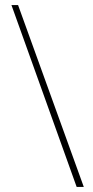

<svg xmlns="http://www.w3.org/2000/svg" viewBox="-20 -734 367 754"><path d="M51 -714H25L281 0H309Z"/></svg>

Font: Noto Sans Bengali ExtraCondensed Thin
Style: Regular
Weight: 100
Width: 2
Designer: Joana Ranito - Universal Thirst; Jelle Bosma - Monotype Design Team
Foundry: Universal Thirst ehf.
Version: Version 3.000